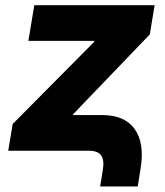

<svg xmlns="http://www.w3.org/2000/svg" viewBox="-20 -562 616 716"><path d="M353.5 133.3 363.3 72.8Q369.6 37.1 357.9 18.6Q346.2 0 310.5 0H10.7L27.3 -99.6L331.5 -406.2L332 -409.7H85.9L107.9 -542.5H556.6L538.6 -433.6L252.9 -136.2L252.4 -132.8H361.3Q445.8 -132.8 482.9 -79.8Q520 -26.9 503.9 68.4L493.7 133.3Z"/></svg>

Font: Inter 16pt ExtraBold
Style: Italic
Weight: 800
Italic angle: -9.3988°
Version: Version 4.001;git-66647c0bb